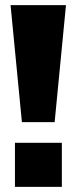

<svg xmlns="http://www.w3.org/2000/svg" viewBox="-20 -725 296 745"><path d="M65 -251 21 -705H236L192 -251ZM38 0V-171H220V0Z"/></svg>

Font: Nunito Sans 7pt Condensed Black
Style: Regular
Weight: 900
Width: 3
Designer: Vernon Adams
Foundry: Vernon Adams
Version: Version 3.101;gftools[0.9.27]